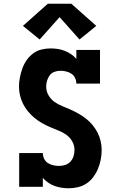

<svg xmlns="http://www.w3.org/2000/svg" viewBox="-20 -1003 640 1031"><path d="M349 8Q329 8 310 5Q291 2 273 -4.5Q255 -11 239 -22Q223 -33 210 -48V0H83V-181H210Q210 -165 217 -150.5Q224 -136 237 -127.5Q250 -119 266 -115.5Q282 -112 297 -112Q314 -112 330.5 -117.5Q347 -123 358.5 -135.5Q370 -148 375 -164.5Q380 -181 380 -198Q380 -223 367.5 -244.5Q355 -266 335 -280Q315 -294 292.5 -302.5Q270 -311 247.5 -321Q225 -331 204 -343Q183 -355 164.5 -370.5Q146 -386 130.5 -404.5Q115 -423 104 -445Q93 -467 87.5 -490.5Q82 -514 82 -538Q82 -563 87 -588Q92 -613 100.5 -636.5Q109 -660 123.5 -680.5Q138 -701 158 -716Q178 -731 202.5 -737Q227 -743 252 -743Q271 -743 290.5 -740Q310 -737 327.5 -730Q345 -723 361 -712.5Q377 -702 390 -687V-735H517V-554H390Q390 -570 383 -584.5Q376 -599 363 -607.5Q350 -616 334.5 -619.5Q319 -623 304 -623Q287 -623 271.5 -617Q256 -611 246.5 -598Q237 -585 232.5 -569Q228 -553 228 -537Q228 -513 240.5 -491.5Q253 -470 272.5 -456Q292 -442 315 -433Q338 -424 360 -414Q382 -404 403 -392Q424 -380 443 -365Q462 -350 477.5 -331Q493 -312 504 -290.5Q515 -269 520.5 -245Q526 -221 526 -197Q526 -172 521 -146.5Q516 -121 506.5 -97.5Q497 -74 481.5 -53Q466 -32 445 -18Q424 -4 399 2Q374 8 349 8ZM193 -791 103 -864 237 -983H363L497 -864L407 -791L300 -911Z"/></svg>

Font: Iosevka Curly Slab HvEx
Style: Regular
Weight: 900
Width: 7
Monospace: yes
Designer: Belleve Invis
Foundry: Belleve Invis
Version: Version 11.1.0; ttfautohint (v1.8.3)